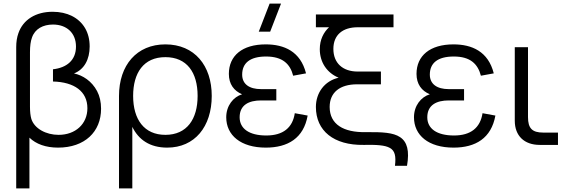

<svg xmlns="http://www.w3.org/2000/svg" viewBox="-20 -800 3137 1060"><path d="M69.5 240H142.5V-40C179 -4.5 233 15 300.5 15C448 15 538 -72.5 538 -199.5C538 -237 530.5 -269.5 516 -297C486.5 -352.5 437 -384.5 388.5 -394.5C445 -416.5 475 -472 475 -543.5C475 -582 466.5 -616 449.5 -645C415 -703 351 -735 270.5 -735C178 -735 107.5 -692 81.5 -616.5C73.5 -594 69.5 -568.5 69.5 -540ZM303.5 -55.5C234 -55.5 170 -90 153 -143.5C148 -161 145.5 -183.5 145.5 -211V-511.5C145.5 -545.5 149 -572.5 156.5 -592.5C173 -641 218 -664.5 272.5 -664.5C347.5 -664.5 399.5 -618.5 399.5 -543C399.5 -467.5 348.5 -426 272.5 -417.5V-350C389.5 -347 462.5 -296 462.5 -202.5C462.5 -115.5 396.5 -55.5 303.5 -55.5Z M710.5 240V-99.5C745 -28.5 807.5 15 903 15C1055 15 1149 -100.5 1149 -270.5C1149 -437.5 1054.5 -555 893 -555C735 -555 637 -440.5 637 -270.5V240ZM893 -55.5C776 -55.5 715 -140.5 715 -270.5C715 -396.5 772 -484.5 893 -484.5C1011.5 -484.5 1071 -400.5 1071 -270.5C1071 -143 1012.5 -55.5 893 -55.5Z M1531.5 -780H1468.5L1408.5 -625H1471.5ZM1447.5 15C1569.5 15 1656.5 -37.5 1678.5 -162L1607.5 -175C1595.5 -94.5 1542.5 -52 1450 -52C1354.5 -52 1303 -90.5 1303 -152.5C1303 -220.5 1354 -245.5 1421 -245.5H1505.5V-308H1421C1356.5 -308 1317 -335.5 1317 -388C1317 -451 1359 -488 1449 -488C1540.5 -488 1582 -446.5 1598.5 -382L1669.5 -395C1639 -516 1549 -555 1447 -555C1317.5 -555 1243.5 -492.5 1243.5 -392C1243.5 -335.5 1271.5 -298.5 1316.5 -279.5C1268.5 -265 1229 -217 1229 -152.5C1229 -53.5 1309 15 1447.5 15Z M1987.5 0C2059.5 -1.5 2105.5 1.5 2132 16.5C2160.5 32 2167 62 2160.5 115.5H2227C2241.5 32 2228 -17 2188.5 -43C2151 -68 2092.5 -71.5 1997.5 -70.5C1877.5 -68.5 1800 -113 1800 -209.5C1800 -290 1857 -334.5 1951 -334.5H2083V-405H1954.5C1872 -405 1820.5 -452 1820.5 -530C1820.5 -607.5 1872 -649.5 1955 -649.5H2152.5V-720H1724V-649.5H1796.5C1766.5 -621.5 1745.5 -581 1745.5 -528.5C1745.5 -455.5 1785.5 -397.5 1849.5 -371C1771 -353 1724 -287 1724 -209.5C1724 -77.5 1823 2.5 1987.5 0Z M2484 15C2606 15 2692.5 -37.5 2715 -162L2644 -175C2631.5 -94.5 2579 -52 2486.5 -52C2390.5 -52 2339 -90.5 2339 -152.5C2339 -220.5 2390.5 -245.5 2457 -245.5H2542V-308H2457C2393 -308 2353 -335.5 2353 -388C2353 -451 2395 -488 2485.5 -488C2577 -488 2618 -446.5 2635 -382L2706 -395C2675.5 -516 2585.5 -555 2483.5 -555C2354 -555 2279.5 -492.5 2279.5 -392C2279.5 -335.5 2307.5 -298.5 2353 -279.5C2304.5 -264.5 2265.5 -217 2265.5 -152.5C2265.5 -53.5 2345 15 2484 15Z M3060.5 -68H2979.5C2918 -68 2895 -91.5 2895 -153.5V-539.5H2822V-133.5C2822 -50.5 2874 0 2960 0H3060.5Z"/></svg>

Font: Vela Sans
Style: Regular
Weight: 400
Designer: Principal design: Mikhail Sharanda - project Manrope.
Design modification: Ravid Balaliev
Foundry: Mikhail Sharanda
Version: Version 1.001